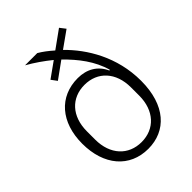

<svg xmlns="http://www.w3.org/2000/svg" viewBox="-218 -864 987 987"><g transform="rotate(-45 275.5 -370.5)"><path d="M389 -753 293 -684C266 -708 242 -726 218 -740H129C172 -716 216 -685 253 -655L169 -595L192 -564L282 -629C344 -569 398 -499 421 -416L417 -414C391 -472 340 -502 274 -502C139 -502 52 -402 52 -247C52 -90 139 12 274 12C404 12 495 -84 495 -262C495 -436 411 -572 323 -658L413 -722ZM274 -37C179 -37 114 -106 114 -215V-275C114 -385 179 -453 274 -453C369 -453 434 -384 434 -275V-215C434 -106 369 -37 274 -37Z"/></g></svg>

Font: IBM Plex Devanagari Light
Style: Regular
Weight: 300
Designer: Mike Abbink, Paul van der Laan, Pieter van Rosmalen, Erin McLaughlin
Foundry: Bold Monday
Version: Version 1.0